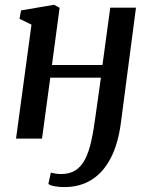

<svg xmlns="http://www.w3.org/2000/svg" viewBox="-20 -579 624 802"><path d="M485.5 -70Q474 21 442.5 81.5Q411 142 362 172.2Q313 202.5 249 202.5Q228 202.5 209.2 199.2Q190.5 196 182 189.5L192.5 142Q199 144 211.2 146Q223.5 148 234.5 148Q270.5 148 294.8 132.8Q319 117.5 335 87Q351 56.5 361.2 10.2Q371.5 -36 379.5 -98L401.5 -254.5H190L155.5 0H47L111.5 -476L61.5 -500.5L68 -535.5L205.5 -559L229 -546.5L197 -307.5H408L440.5 -547H548Z"/></svg>

Font: Merriweather 36pt Medium
Style: Italic
Weight: 500
Italic angle: -7.8°
Version: Version 2.101